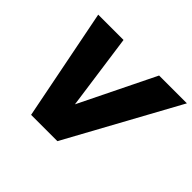

<svg xmlns="http://www.w3.org/2000/svg" viewBox="-149 -876 1084 1084"><g transform="rotate(45 392.5 -334.0)"><path d="M209 0 77 -668H279L342 -217L563 -668H785L419 0Z"/></g></svg>

Font: Gantari Black
Style: Italic
Weight: 900
Italic angle: -10°
Version: Version 1.000